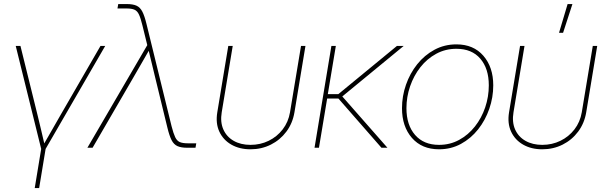

<svg xmlns="http://www.w3.org/2000/svg" viewBox="-20 -748 3066 972"><path d="M155.8 204.1 188.5 5.9 59.6 -515.6H83.5L170.4 -164.1Q179.2 -128.9 187.5 -93Q195.8 -57.1 204.1 -22Q224.6 -57.1 244.9 -93Q265.1 -128.9 285.6 -164.1L488.8 -515.6H512.7L210.9 5.9L178.2 204.1Z M422.4 0 725.6 -519.5 701.2 -618.7Q692.4 -655.3 683.8 -673.8Q675.3 -692.4 661.1 -698.7Q647 -705.1 621.1 -705.1H574.7L578.6 -727.5H621.6Q652.8 -727.5 671.1 -719.2Q689.5 -710.9 700.7 -689Q711.9 -667 721.7 -626.5L848.6 -108.9Q857.9 -72.8 866.7 -54Q875.5 -35.2 890.1 -28.8Q904.8 -22.5 930.7 -22.5H973.6L969.7 0H928.2Q897 0 878.4 -8.3Q859.9 -16.6 848.6 -38.6Q837.4 -60.5 827.6 -101.1L766.6 -351.6Q758.3 -386.7 749.8 -421.4Q741.2 -456.1 732.9 -490.7Q712.9 -456.1 692.9 -421.1Q672.9 -386.2 652.8 -351.6L448.7 0Z M1248 7.8Q1192.4 7.8 1151.1 -15.9Q1109.9 -39.6 1090.3 -81.8Q1070.8 -124 1080.1 -179.7L1135.7 -515.6H1158.2L1102.5 -179.7Q1094.2 -130.4 1110.6 -93Q1127 -55.7 1162.8 -35.2Q1198.7 -14.6 1248 -14.6Q1297.9 -14.6 1340.1 -35.2Q1382.3 -55.7 1411.1 -93Q1439.9 -130.4 1448.2 -179.7L1503.9 -515.6H1526.4L1470.7 -179.7Q1461.4 -124 1429.9 -81.8Q1398.4 -39.6 1351.3 -15.9Q1304.2 7.8 1248 7.8Z M1680.2 -515.6 1639.6 -271.5H1692.9L1989.7 -515.6H2023.9L1712.9 -259.8L1941.4 0H1911.1L1693.4 -249H1636.2L1594.7 0H1572.3L1657.7 -515.6Z M2202.6 7.8Q2115.7 7.8 2065.4 -49.8Q2015.1 -107.4 2015.1 -200.2Q2015.1 -261.2 2035.2 -318.8Q2055.2 -376.5 2092 -422.6Q2128.9 -468.8 2179.4 -496.1Q2230 -523.4 2290.5 -523.4Q2377 -523.4 2427 -465.8Q2477.1 -408.2 2477.1 -315.9Q2477.1 -254.9 2457 -197Q2437 -139.2 2400.4 -93Q2363.8 -46.9 2313.5 -19.5Q2263.2 7.8 2202.6 7.8ZM2202.6 -14.6Q2258.3 -14.6 2304.4 -39.8Q2350.6 -64.9 2384.3 -107.7Q2418 -150.4 2436.3 -204.3Q2454.6 -258.3 2454.6 -315.9Q2454.6 -400.9 2411.6 -450.9Q2368.7 -501 2290.5 -501Q2234.9 -501 2188.5 -475.8Q2142.1 -450.7 2108.4 -408Q2074.7 -365.2 2056.2 -311.3Q2037.6 -257.3 2037.6 -200.2Q2037.6 -115.2 2081.3 -64.9Q2125 -14.6 2202.6 -14.6Z M2725.1 7.8Q2669.4 7.8 2628.2 -15.9Q2586.9 -39.6 2567.4 -81.8Q2547.9 -124 2557.1 -179.7L2612.8 -515.6H2635.3L2579.6 -179.7Q2571.3 -130.4 2587.6 -93Q2604 -55.7 2639.9 -35.2Q2675.8 -14.6 2725.1 -14.6Q2774.9 -14.6 2817.1 -35.2Q2859.4 -55.7 2888.2 -93Q2917 -130.4 2925.3 -179.7L2981 -515.6H3003.4L2947.8 -179.7Q2938.5 -124 2907 -81.8Q2875.5 -39.6 2828.4 -15.9Q2781.2 7.8 2725.1 7.8ZM2810.1 -582 2853.5 -727.5H2877.9L2830.6 -582Z"/></svg>

Font: Inter Display Thin
Style: Italic
Weight: 100
Italic angle: -9.39999°
Designer: Rasmus Andersson
Foundry: rsms
Version: Version 4.000;git-a52131595